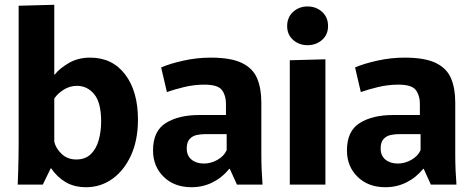

<svg xmlns="http://www.w3.org/2000/svg" viewBox="-20 -772 1983 803"><path d="M340 11Q291 11 255 -10Q219 -31 194 -68H192L159 0H54Q55 -21 56 -53Q57 -85 57.5 -117.5Q58 -150 58 -170V-748L207 -752V-460H209Q228 -485 267 -508Q306 -531 357 -531Q450 -531 503.5 -460.5Q557 -390 557 -272Q557 -186 528 -122.5Q499 -59 450 -24Q401 11 340 11ZM299 -105Q337 -105 360 -127.5Q383 -150 393 -186.5Q403 -223 403 -264Q403 -343 374 -378Q345 -413 302 -413Q272 -413 246.5 -397Q221 -381 207 -360V-181Q212 -153 237 -129Q262 -105 299 -105Z M781 11Q709 11 664.5 -32.5Q620 -76 620 -143Q620 -224 673.5 -257.5Q727 -291 814 -291H925V-339Q925 -373 908 -395.5Q891 -418 835 -418Q792 -418 750.5 -408Q709 -398 678 -387L654 -490Q691 -506 747.5 -518.5Q804 -531 861 -531Q946 -531 992 -508.5Q1038 -486 1055.5 -444Q1073 -402 1073 -343V-123Q1073 -92 1074.5 -58Q1076 -24 1078 0H971L941 -66H939Q909 -29 868.5 -9Q828 11 781 11ZM833 -88Q862 -88 889.5 -103.5Q917 -119 928 -144V-211H838Q821 -211 803.5 -207.5Q786 -204 773.5 -191Q761 -178 761 -151Q761 -121 781 -104.5Q801 -88 833 -88Z M1266 -583Q1231 -583 1206 -605Q1181 -627 1181 -663Q1181 -700 1206 -722.5Q1231 -745 1266 -745Q1302 -745 1327 -722.5Q1352 -700 1352 -663Q1352 -627 1327 -605Q1302 -583 1266 -583ZM1192 -520 1341 -524V0H1192Z M1592 11Q1520 11 1475.5 -32.5Q1431 -76 1431 -143Q1431 -224 1484.5 -257.5Q1538 -291 1625 -291H1736V-339Q1736 -373 1719 -395.5Q1702 -418 1646 -418Q1603 -418 1561.5 -408Q1520 -398 1489 -387L1465 -490Q1502 -506 1558.5 -518.5Q1615 -531 1672 -531Q1757 -531 1803 -508.5Q1849 -486 1866.5 -444Q1884 -402 1884 -343V-123Q1884 -92 1885.5 -58Q1887 -24 1889 0H1782L1752 -66H1750Q1720 -29 1679.5 -9Q1639 11 1592 11ZM1644 -88Q1673 -88 1700.5 -103.5Q1728 -119 1739 -144V-211H1649Q1632 -211 1614.5 -207.5Q1597 -204 1584.5 -191Q1572 -178 1572 -151Q1572 -121 1592 -104.5Q1612 -88 1644 -88Z"/></svg>

Font: Murecho SemiBold
Style: Regular
Weight: 600
Designer: Neil Summerour
Foundry: Positype
Version: Version 1.010; ttfautohint (v1.8.3)